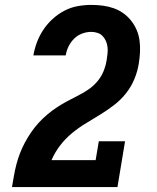

<svg xmlns="http://www.w3.org/2000/svg" viewBox="-20 -763 640 783"><path d="M29 0V-1Q33 -24 37 -47Q41 -70 47 -93Q53 -116 61.5 -138Q70 -160 81.5 -181.5Q93 -203 107 -223.5Q121 -244 137.5 -262Q154 -280 173 -296Q192 -312 212.5 -325.5Q233 -339 254.5 -350.5Q276 -362 298 -373Q320 -384 340.5 -398Q361 -412 377 -431Q393 -450 402 -472Q411 -494 415 -518Q417 -531 418.5 -544.5Q420 -558 418.5 -571Q417 -584 412 -595.5Q407 -607 398.5 -616Q390 -625 377.5 -629Q365 -633 352 -633Q333 -633 314.5 -626Q296 -619 282 -605Q268 -591 259.5 -573.5Q251 -556 248 -537H116Q121 -565 131 -591.5Q141 -618 157 -642Q173 -666 195 -686Q217 -706 243 -719.5Q269 -733 297 -738Q325 -743 352 -743Q376 -743 399 -740Q422 -737 443.5 -729.5Q465 -722 483 -709Q501 -696 514.5 -679Q528 -662 537 -641.5Q546 -621 549 -598Q552 -575 551 -551.5Q550 -528 546 -504Q541 -472 528 -440.5Q515 -409 493.5 -382Q472 -355 444.5 -334Q417 -313 387.5 -295Q358 -277 328.5 -259Q299 -241 272.5 -219Q246 -197 225 -169.5Q204 -142 190 -110H370L383 -187H490L459 0Z"/></svg>

Font: Iosevka Slab XBdExObl
Style: Regular
Weight: 800
Width: 7
Italic angle: -9°
Monospace: yes
Designer: Belleve Invis
Foundry: Belleve Invis
Version: Version 11.1.0; ttfautohint (v1.8.3)